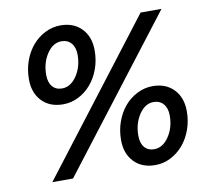

<svg xmlns="http://www.w3.org/2000/svg" viewBox="-79 -793 961 886"><g transform="rotate(-10 401.5 -350.5)"><path d="M209 -345Q147 -345 110 -383.5Q73 -422 73 -486Q73 -532 87.5 -572Q102 -612 127 -641.5Q152 -671 186.5 -688.5Q221 -706 259 -706Q321 -706 358 -667.5Q395 -629 395 -565Q395 -519 380.5 -479Q366 -439 341 -409.5Q316 -380 282 -362.5Q248 -345 209 -345ZM217 -418Q257 -418 285.5 -460Q314 -502 314 -559Q314 -593 297 -613Q280 -633 251 -633Q211 -633 183 -591Q155 -549 155 -492Q155 -457 171.5 -437.5Q188 -418 217 -418ZM194 0H97L634 -700H732ZM579 5Q517 5 480 -33.5Q443 -72 443 -136Q443 -182 457.5 -222Q472 -262 497 -291.5Q522 -321 556.5 -338.5Q591 -356 629 -356Q691 -356 728 -317.5Q765 -279 765 -215Q765 -169 750.5 -129Q736 -89 711 -59.5Q686 -30 652 -12.5Q618 5 579 5ZM587 -68Q627 -68 655.5 -110Q684 -152 684 -209Q684 -243 667 -263Q650 -283 621 -283Q581 -283 553 -241Q525 -199 525 -142Q525 -107 541.5 -87.5Q558 -68 587 -68Z"/></g></svg>

Font: Red Hat Display
Style: Bold Italic
Weight: 700
Italic angle: -12°
Designer: Pentagram / MCKL
Foundry: Pentagram / MCKL
Version: Version 1.003; Red Hat Display Bold Italic